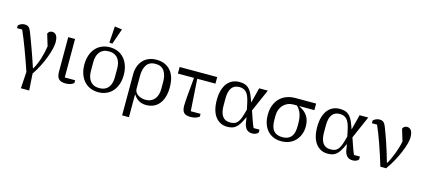

<svg xmlns="http://www.w3.org/2000/svg" viewBox="-69 -1403 4925 2231"><g transform="rotate(15 2393.5 -288.0)"><path d="M239 0Q217 -65 194 -129.5Q171 -194 148.5 -254Q126 -314 104.5 -367.5Q83 -421 64 -463H2V-496Q16 -510 36 -519Q56 -528 79 -528Q105 -528 123 -515.5Q141 -503 155 -468Q169 -433 186.5 -386Q204 -339 223.5 -285.5Q243 -232 263 -174Q283 -116 301 -61H306Q323 -90 338 -125Q353 -160 365 -198.5Q377 -237 386 -276Q395 -315 400 -351L357 -492Q363 -509 377 -518.5Q391 -528 409 -528Q441 -528 459.5 -501.5Q478 -475 478 -417Q478 -387 466.5 -339Q455 -291 434 -234.5Q413 -178 382.5 -117.5Q352 -57 313 0L326 200H226Z M686 -516V-53H811V-20Q796 -5 771 3.5Q746 12 711 12Q655 12 629.5 -14Q604 -40 604 -100V-516Z M1104 -37Q1141 -37 1168.5 -49.5Q1196 -62 1213.5 -84.5Q1231 -107 1239.5 -137.5Q1248 -168 1248 -204V-312Q1248 -348 1239.5 -378.5Q1231 -409 1213.5 -431.5Q1196 -454 1168.5 -466.5Q1141 -479 1104 -479Q1066 -479 1039 -466.5Q1012 -454 994.5 -431.5Q977 -409 968.5 -378.5Q960 -348 960 -312V-204Q960 -168 968.5 -137.5Q977 -107 994.5 -84.5Q1012 -62 1039 -49.5Q1066 -37 1104 -37ZM1104 12Q1051 12 1007 -7Q963 -26 932 -61.5Q901 -97 884 -146.5Q867 -196 867 -258Q867 -319 884 -369Q901 -419 932 -454.5Q963 -490 1007 -509Q1051 -528 1104 -528Q1157 -528 1201 -509Q1245 -490 1276 -454.5Q1307 -419 1324 -369Q1341 -319 1341 -258Q1341 -196 1324 -146.5Q1307 -97 1276 -61.5Q1245 -26 1201 -7Q1157 12 1104 12ZM1082 -579 1095 -776 1184 -764 1118 -575Z M1444 -296Q1444 -345 1458.5 -387Q1473 -429 1500.5 -460.5Q1528 -492 1569.5 -510Q1611 -528 1665 -528Q1772 -528 1833.5 -458.5Q1895 -389 1895 -258Q1895 -192 1879.5 -141.5Q1864 -91 1836 -57Q1808 -23 1768.5 -5.5Q1729 12 1680 12Q1627 12 1589 -12Q1551 -36 1530 -72H1526V200H1444ZM1660 -45Q1728 -45 1766 -91Q1804 -137 1804 -216V-300Q1804 -381 1770.5 -430Q1737 -479 1665 -479Q1593 -479 1559.5 -430Q1526 -381 1526 -300V-142Q1526 -118 1538 -100Q1550 -82 1569 -70Q1588 -58 1612 -51.5Q1636 -45 1660 -45Z M2320 -20Q2302 -5 2276 3.5Q2250 12 2212 12Q2159 12 2135 -12.5Q2111 -37 2111 -96Q2111 -119 2113 -151Q2115 -183 2118 -216L2138 -437H1944V-516H2396V-437H2177L2202 -53H2320Z M3029 -18Q3018 -4 3000 4Q2982 12 2958 12Q2938 12 2921 6.5Q2904 1 2890.5 -12Q2877 -25 2867.5 -46.5Q2858 -68 2854 -100L2847 -150H2843L2837 -137Q2816 -92 2797 -63Q2778 -34 2757 -17.5Q2736 -1 2711 5.5Q2686 12 2655 12Q2613 12 2577.5 -5Q2542 -22 2515.5 -55.5Q2489 -89 2474.5 -139.5Q2460 -190 2460 -258Q2460 -325 2475 -376Q2490 -427 2516.5 -460.5Q2543 -494 2580 -511Q2617 -528 2661 -528Q2694 -528 2720 -521Q2746 -514 2767 -497Q2788 -480 2804.5 -452Q2821 -424 2836 -382L2852 -336H2855L2901 -516H3005L2887 -246L2928 -127Q2936 -106 2943 -87Q2950 -68 2958 -53H3029ZM2810 -320Q2792 -405 2760.5 -438Q2729 -471 2677 -471Q2553 -471 2553 -300V-216Q2553 -45 2675 -45Q2701 -45 2721 -50.5Q2741 -56 2757 -71Q2773 -86 2786 -112.5Q2799 -139 2811 -182L2827 -240Z M3409 -437V-433Q3475 -401 3507 -351.5Q3539 -302 3539 -228Q3539 -172 3521 -128Q3503 -84 3472 -52.5Q3441 -21 3398 -4.5Q3355 12 3306 12Q3256 12 3214.5 -4.5Q3173 -21 3142 -54Q3111 -87 3094 -135Q3077 -183 3077 -246Q3077 -307 3095 -357Q3113 -407 3147 -442.5Q3181 -478 3229.5 -497Q3278 -516 3340 -516H3586V-437ZM3308 -37Q3376 -37 3411 -77.5Q3446 -118 3446 -206V-242Q3446 -305 3430 -352Q3414 -399 3376 -437H3334Q3296 -437 3265.5 -423.5Q3235 -410 3212.5 -386Q3190 -362 3178 -329Q3166 -296 3166 -256V-210Q3166 -118 3201.5 -77.5Q3237 -37 3308 -37Z M4237 -18Q4226 -4 4208 4Q4190 12 4166 12Q4146 12 4129 6.5Q4112 1 4098.5 -12Q4085 -25 4075.5 -46.5Q4066 -68 4062 -100L4055 -150H4051L4045 -137Q4024 -92 4005 -63Q3986 -34 3965 -17.5Q3944 -1 3919 5.5Q3894 12 3863 12Q3821 12 3785.5 -5Q3750 -22 3723.5 -55.5Q3697 -89 3682.5 -139.5Q3668 -190 3668 -258Q3668 -325 3683 -376Q3698 -427 3724.5 -460.5Q3751 -494 3788 -511Q3825 -528 3869 -528Q3902 -528 3928 -521Q3954 -514 3975 -497Q3996 -480 4012.5 -452Q4029 -424 4044 -382L4060 -336H4063L4109 -516H4213L4095 -246L4136 -127Q4144 -106 4151 -87Q4158 -68 4166 -53H4237ZM4018 -320Q4000 -405 3968.5 -438Q3937 -471 3885 -471Q3761 -471 3761 -300V-216Q3761 -45 3883 -45Q3909 -45 3929 -50.5Q3949 -56 3965 -71Q3981 -86 3994 -112.5Q4007 -139 4019 -182L4035 -240Z M4497 0Q4477 -67 4456 -131.5Q4435 -196 4414 -255.5Q4393 -315 4372.5 -368Q4352 -421 4333 -463H4271V-496Q4285 -510 4305 -519Q4325 -528 4348 -528Q4374 -528 4392 -515.5Q4410 -503 4424 -468Q4438 -433 4455 -386Q4472 -339 4490 -286Q4508 -233 4525.5 -176Q4543 -119 4558 -65H4563Q4581 -96 4598 -133.5Q4615 -171 4629 -209Q4643 -247 4653.5 -283.5Q4664 -320 4669 -351L4626 -492Q4632 -509 4646 -518.5Q4660 -528 4678 -528Q4710 -528 4728.5 -501.5Q4747 -475 4747 -417Q4747 -388 4734.5 -341.5Q4722 -295 4698.5 -238.5Q4675 -182 4641.5 -120Q4608 -58 4566 0Z"/></g></svg>

Font: IBM Plex Serif
Style: Regular
Weight: 400
Designer: Mike Abbink, Paul van der Laan, Pieter van Rosmalen
Foundry: Bold Monday
Version: Version 3.001